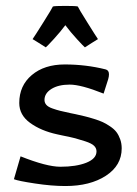

<svg xmlns="http://www.w3.org/2000/svg" viewBox="-20 -622 460 647"><path d="M310.1 -490.2Q309.6 -489.7 289.3 -477.3Q269 -464.8 266.1 -462.4Q261.2 -466.3 239.3 -490.2Q217.3 -514.2 200.2 -537.1Q183.1 -514.2 161.1 -490.2Q139.2 -466.3 134.3 -462.4Q131.3 -464.8 110.8 -477.3Q90.3 -489.7 89.8 -490.2Q96.2 -499 126.2 -546.9Q156.2 -594.7 158.2 -600.1Q164.1 -602.1 200.2 -602.1Q236.3 -602.1 242.2 -600.1Q244.1 -594.7 274.2 -546.6Q304.2 -498.5 310.1 -490.2ZM44.9 -274.9Q44.9 -333.5 87.2 -369.1Q129.4 -404.8 198.2 -404.8Q269.5 -404.8 335.9 -388.2Q347.2 -385.3 347.2 -371.6Q347.2 -364.3 344.7 -355.5L329.1 -306.6Q253.4 -336.9 214.8 -336.9Q176.8 -336.9 153.3 -322.3Q129.9 -307.6 129.9 -285.2Q129.9 -275.9 136 -268.8Q142.1 -261.7 156.5 -256.6Q170.9 -251.5 183.1 -248.5Q195.3 -245.6 217.8 -240.7Q229 -238.3 234.4 -237.3Q253.9 -232.9 266.1 -230Q278.3 -227.1 296.6 -221.4Q314.9 -215.8 326.4 -210.4Q337.9 -205.1 351.3 -196Q364.7 -187 372.3 -177Q379.9 -167 385 -152.8Q390.1 -138.7 390.1 -122.1Q390.1 -64.5 336.9 -29.8Q283.7 4.9 200.2 4.9Q153.8 4.9 97.7 -3.7Q41.5 -12.2 26.9 -18.1L49.3 -95.2Q137.2 -60.1 183.6 -60.1Q236.8 -60.1 271 -73.7Q305.2 -87.4 305.2 -111.8Q305.2 -122.6 297.1 -130.6Q289.1 -138.7 267.3 -145.8Q245.6 -152.8 233.6 -156Q221.7 -159.2 188 -166Q177.7 -168.5 172.4 -169.4Q118.2 -181.2 81.5 -207.8Q44.9 -234.4 44.9 -274.9ZM26.9 -18.1Z"/></svg>

Font: Nikodecs
Style: Medium
Weight: 500
Version: Version 0.29